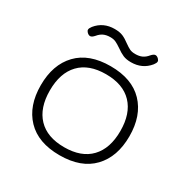

<svg xmlns="http://www.w3.org/2000/svg" viewBox="-156 -801 930 953"><g transform="rotate(30 309.0 -325.0)"><path d="M299 -594Q280 -607 267 -613Q254 -619 236 -619Q213 -619 197 -611.5Q181 -604 168 -588Q155 -573 145 -573Q136 -573 127 -582Q120 -589 120 -596Q120 -604 130 -617Q169 -665 234 -665Q263 -665 281.5 -657Q300 -649 321 -633Q339 -620 351.5 -614Q364 -608 383 -608Q406 -608 422 -615.5Q438 -623 451 -639Q464 -654 474 -654Q483 -654 492 -645Q499 -638 499 -631Q499 -623 489 -610Q450 -562 385 -562Q358 -562 339.5 -570Q321 -578 299 -594ZM55 -240Q55 -358 120.5 -426.5Q186 -495 309 -495Q432 -495 497.5 -426.5Q563 -358 563 -240Q563 -122 497.5 -53.5Q432 15 309 15Q186 15 120.5 -53.5Q55 -122 55 -240ZM511 -240Q511 -340 459 -394.5Q407 -449 309 -449Q211 -449 159 -394.5Q107 -340 107 -240Q107 -140 159 -85.5Q211 -31 309 -31Q407 -31 459 -85.5Q511 -140 511 -240Z"/></g></svg>

Font: Mitr ExtraLight
Style: Regular
Weight: 250
Designer: Thanarat Vachiruckul
Foundry: Cadson Demak Co.,Ltd.
Version: Version 1.000